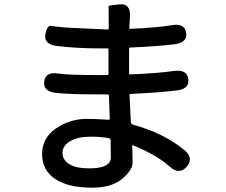

<svg xmlns="http://www.w3.org/2000/svg" viewBox="-20 -812 1040 885"><path d="M405 53Q293 53 233.5 12.5Q174 -28 174 -102Q174 -176 238 -220Q302 -264 381 -264Q412 -264 443 -262L481 -260Q486 -260 486 -265L482 -371Q482 -377 476 -377H427Q295 -377 237 -384Q177 -391 184 -437Q190 -483 250 -473Q293 -466 429 -466H475Q480 -466 480 -471V-584Q480 -589 475 -589H439Q334 -589 242 -600Q182 -608 189 -652Q196 -696 216 -692.5Q236 -689 285 -685Q314 -683 343 -682L476 -676Q481 -676 481 -681V-737Q481 -780 480 -783.5Q479 -787 531 -792Q583 -797 579 -734L576 -684Q576 -679 581 -679Q710 -685 772 -696Q831 -706 838 -661Q845 -616 785 -608Q701 -598 581 -593Q575 -593 575 -587V-474Q575 -469 580 -469Q706 -474 782 -485Q842 -493 848 -447Q854 -402 794 -395Q711 -385 582 -379Q577 -379 577 -374L583 -250Q584 -240 594 -237Q733 -199 828 -122Q875 -84 841 -44Q807 -4 762 -44Q704 -97 594 -142Q589 -144 589 -139L590 -123Q591 -92 591 -61Q591 -30 547 9Q498 53 405 53ZM392 -36Q491 -36 491 -87Q491 -117 490 -147V-164Q490 -173 482 -175Q447 -182 399 -182Q338 -182 303 -161Q268 -140 268 -107.5Q268 -75 299 -55.5Q330 -36 392 -36Z"/></svg>

Font: Resource Han Rounded JP Medium
Style: Regular
Weight: 500
Designer: Cyano Hao (round all glyphs); Ryoko NISHIZUKA 西塚涼子 (kana, bopomofo & ideographs); Paul D. Hunt (Latin, Greek & Cyrillic)
Foundry: Cyano Hao
Version: 0.990